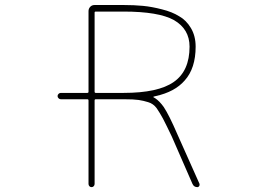

<svg xmlns="http://www.w3.org/2000/svg" viewBox="-20 -773 1040 770"><path d="M771.5 -22.5Q757.8 -22.5 752 -35.2L668.9 -225.6Q646.5 -272.5 633.8 -296.9Q621.1 -320.3 608.4 -338.9Q594.7 -357.4 574.2 -363.3Q555.7 -369.1 536.1 -372.1Q516.6 -375 475.6 -375H364.3Q359.4 -375 359.4 -370.1V-35.2Q359.4 -30.3 356 -26.4Q352.5 -22.5 347.2 -22.5Q341.8 -22.5 338.4 -26.4Q335 -30.3 335 -35.2V-370.1Q335 -375 330.1 -375H223.6Q218.8 -375 214.8 -378.9Q210.9 -382.8 210.9 -387.7Q210.9 -392.6 214.8 -396.5Q218.8 -400.4 223.6 -400.4H330.1Q335 -400.4 335 -405.3V-728.5Q335 -738.3 341.8 -745.6Q348.6 -752.9 359.4 -752.9H475.6Q517.6 -752.9 553.2 -749.5Q588.9 -746.1 629.9 -735.4Q669.9 -725.6 698.2 -708Q726.6 -692.4 745.6 -660.6Q764.6 -628.9 764.6 -585.9Q764.6 -499 720.7 -450.2Q680.7 -404.3 604.5 -387.7L596.7 -385.7Q595.7 -385.7 595.2 -384.8Q594.7 -383.8 595.7 -382.8L602.5 -378.9Q620.1 -367.2 636.7 -343.8Q658.2 -311.5 691.4 -234.4L780.3 -35.2Q780.3 -33.2 780.3 -31.2Q780.3 -29.3 779.3 -27.3Q776.4 -22.5 771.5 -22.5ZM359.4 -405.3Q359.4 -400.4 364.3 -400.4H475.6Q614.3 -400.4 676.8 -444.3Q740.2 -488.3 740.2 -585.9Q740.2 -656.2 677.7 -692.4Q616.2 -726.6 475.6 -726.6H364.3Q359.4 -726.6 359.4 -722.7Z"/></svg>

Font: Rounded-L Mgen+ 2m thin
Style: Regular
Weight: 100
Designer: [Source Han Sans]
Ryoko NISHIZUKA  (kana & ideographs); Paul D. Hunt (Latin, Greek & Cyrillic); Wenlong ZHANG  (bopomofo
Version: Version 1.059.20150602